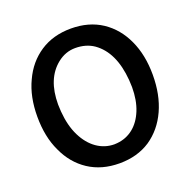

<svg xmlns="http://www.w3.org/2000/svg" viewBox="-141 -937 1086 1094"><g transform="rotate(-20 402.0 -390.5)"><path d="M402 18Q294 18 215 -34Q136 -86 94 -179Q51 -269 51 -392Q51 -513 94 -603Q136 -695 215 -747Q294 -799 402 -799Q510 -799 589 -747Q667 -695 709 -603Q751 -512 751 -392Q751 -271 709 -179Q667 -87 589 -34Q510 18 402 18ZM411 -94 427 -95Q483 -100 525.5 -134Q568 -168 592 -227.5Q616 -287 616 -366L614 -410Q600 -583 499 -654Q452 -686 387 -686Q328 -686 279 -647Q186 -573 186 -417L188 -374Q195 -286 226 -223.5Q257 -161 305 -127.5Q353 -94 411 -94Z"/></g></svg>

Font: MaokenZhuyuanTi
Style: Regular
Weight: 400
Designer: Fontworks Inc & LongZhuTi team: ZERO子、时光羊、荆南、频凡、刘鹏、Little White Dog、帆影Magmeta、奈白不弍、白日月球、ChaoTawei、雨三（排名不分先后）
Version: Version 1.000; 20230222